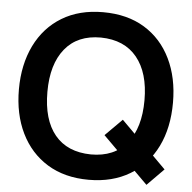

<svg xmlns="http://www.w3.org/2000/svg" viewBox="-53 -788 856 856"><g transform="rotate(5 375.0 -360.0)"><path d="M708 -60.5 633.5 15 428 -189.5 503.5 -265ZM374.5 15Q267 15 189.5 -32.5Q112.5 -80 71.2 -164.5Q30 -249 30 -360Q30 -470.5 71.5 -556Q113.5 -641.5 190.8 -688.2Q268 -735 374.5 -735Q483 -735 560 -688Q637 -641 678.2 -556.2Q719.5 -471.5 719.5 -360Q719.5 -248 678.5 -164Q636.5 -78.5 558.8 -31.8Q481 15 374.5 15ZM374.5 -98.5Q479.5 -98 535.8 -167.2Q592 -236.5 592 -360Q592 -482.5 536 -551.2Q480 -620 374.5 -621.5Q270 -622 213.8 -552.8Q157.5 -483.5 157.5 -360Q157.5 -235 213.2 -167.5Q269 -100 374.5 -98.5Z"/></g></svg>

Font: Vortex Mix
Style: Bold
Weight: 700
Designer: Mikhail Sharanda
Foundry: Mikhail Sharanda
Version: Version 4.504;Glyphs 3.1.2 (3151)